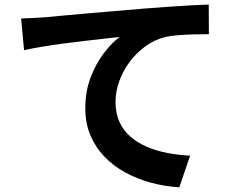

<svg xmlns="http://www.w3.org/2000/svg" viewBox="-20 -768 1040 832"><path d="M71.5 -687.8Q101 -688.8 128.2 -690.3Q155.4 -691.8 169.6 -692.8Q200.7 -695.6 246.1 -699.8Q291.5 -704 347.7 -709Q404 -713.9 468.1 -719.2Q532.2 -724.6 601.2 -730.6Q652.9 -734.8 704.8 -738.3Q756.6 -741.8 803.1 -744.6Q849.6 -747.3 884.5 -748.3L885.2 -619.8Q858.4 -620.1 823.3 -619.1Q788.3 -618.1 753.7 -615.6Q719 -613.2 691.9 -606.5Q647.1 -594.7 608.4 -566.1Q569.7 -537.6 541 -498.8Q512.4 -460 496.5 -415.4Q480.6 -370.8 480.6 -326.1Q480.6 -276.8 497.7 -239.4Q514.9 -202 545.6 -175.5Q576.3 -149 617.2 -131.6Q658 -114.2 705.5 -105.1Q753 -96 803.9 -93.5L757 43.7Q694.2 39.8 634.6 23.8Q574.9 7.7 523.3 -20.4Q471.6 -48.4 432.7 -89Q393.7 -129.5 371.7 -181.9Q349.6 -234.2 349.6 -299.3Q349.6 -371.6 372.6 -432Q395.7 -492.5 430 -537.6Q464.4 -582.7 498.2 -607.8Q470 -604.6 430.6 -600.3Q391.2 -596 345.4 -590.6Q299.7 -585.3 252.9 -579.1Q206.1 -572.9 162.5 -565.6Q119 -558.3 84.3 -550.7Z"/></svg>

Font: Noto Sans TC Thin
Style: Regular
Weight: 100
Designer: Ryoko NISHIZUKA 西塚涼子 (kana, bopomofo & ideographs); Paul D. Hunt (Latin, Greek & Cyrillic); Sandoll Communications 산돌커뮤니
Foundry: Adobe
Version: Version 2.004-H2;hotconv 1.0.118;makeotfexe 2.5.65603